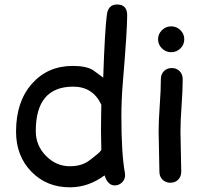

<svg xmlns="http://www.w3.org/2000/svg" viewBox="-20 -798 908 841"><path d="M517.6 -431.2Q511.7 -359.4 511.7 -287.6Q511.7 -125 526.9 -42Q527.8 -35.2 527.8 -30.8Q527.8 -11.2 514.2 1.5Q500.5 14.2 482.4 14.2Q452.1 14.2 438 -29.8Q402.8 -3.9 365 9.3Q327.1 22.5 286.1 22.5Q185.1 22.5 118.7 -44.9Q50.3 -113.8 50.3 -221.7Q50.3 -352.1 119.4 -430.7Q188.5 -509.3 298.8 -509.3Q355.5 -509.3 386.2 -491.7L432.1 -458Q439 -663.6 448.2 -734.9Q454.6 -778.3 492.7 -778.3Q537.1 -778.3 537.1 -731Q537.1 -663.1 517.6 -431.2ZM300.8 -418.5Q218.8 -418.5 177.7 -369.9Q136.7 -321.3 136.7 -223.6Q136.7 -160.6 181.4 -115.2Q226.1 -69.8 286.1 -69.8Q327.1 -69.8 355.5 -85Q372.1 -93.8 409.7 -125.5Q417 -131.8 423.8 -140.6L422.4 -225.1L422.9 -281.7L423.8 -339.4Q405.3 -378.9 374.5 -398.7Q343.8 -418.5 300.8 -418.5Z M730 -569.3Q706.5 -569.3 689.5 -585.9Q672.4 -602.5 672.4 -626Q672.4 -649.4 689.5 -666Q706.5 -682.6 730 -682.6Q753.4 -682.6 770.3 -666Q787.1 -649.4 787.1 -626Q787.1 -602.5 770.3 -585.9Q753.4 -569.3 730 -569.3ZM770.5 -221.7Q770.5 -192.4 772.2 -134Q773.9 -75.7 773.9 -46.4Q773.9 -24.9 760.7 -11.2Q747.6 2.4 726.1 2.4Q705.1 2.4 691.7 -11.2Q678.2 -24.9 678.2 -46.4Q678.2 -75.7 676.5 -134Q674.8 -192.4 674.8 -221.7Q674.8 -267.6 679.7 -336.2Q684.6 -404.8 684.6 -450.7Q684.6 -472.7 698 -486.3Q711.4 -500 732.4 -500Q753.4 -500 766.8 -486.3Q780.3 -472.7 780.3 -450.7Q780.3 -404.8 775.4 -336.2Q770.5 -267.6 770.5 -221.7Z"/></svg>

Font: TUNJUNG BIRU
Style: Regular
Weight: 400
Designer: R.S. Wihananto
Foundry: R.S. Wihananto
Version: Version 2.0.1